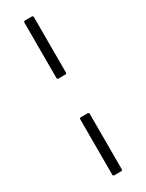

<svg xmlns="http://www.w3.org/2000/svg" viewBox="-241 -878 759 997"><g transform="rotate(-30 138.5 -380.0)"><path d="M167 -504V-836C167 -841 164 -844 159 -844H118C113 -844 110 -841 110 -836V-504C110 -499 113 -496 118 -496H159C164 -496 167 -499 167 -504ZM167 76V-256C167 -261 164 -264 159 -264H118C113 -264 110 -261 110 -256V76C110 81 113 84 118 84H159C164 84 167 81 167 76Z"/></g></svg>

Font: Shippori Mincho OTF SemiBold
Style: Regular
Weight: 600
Designer: FONTDASU
Foundry: FONTDASU / Google Inc. / but / Adobe
Version: Version 3.300;hotconv 1.0.109;makeotfexe 2.5.65596